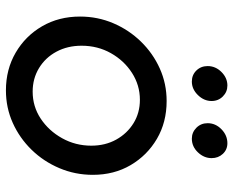

<svg xmlns="http://www.w3.org/2000/svg" viewBox="-88 -670 769 632"><g transform="rotate(90 296.0 -354.5)"><path d="M278 10Q209 10 154 -22Q99 -54 67 -109Q35 -164 35 -234Q35 -292 57 -343.5Q79 -395 117.5 -434.5Q156 -474 206 -496.5Q256 -519 313 -519Q383 -519 437.5 -487Q492 -455 524 -400.5Q556 -346 556 -276Q556 -218 534 -166Q512 -114 473.5 -74.5Q435 -35 385 -12.5Q335 10 278 10ZM282 -78Q331 -78 371 -104.5Q411 -131 435.5 -175Q460 -219 460 -271Q460 -317 440 -353Q420 -389 386 -410Q352 -431 309 -431Q261 -431 220.5 -405Q180 -379 155.5 -335.5Q131 -292 131 -239Q131 -193 150.5 -156.5Q170 -120 204.5 -99Q239 -78 282 -78ZM249 -602Q227 -602 212.5 -617Q198 -632 198 -654Q198 -680 217.5 -699.5Q237 -719 262 -719Q283 -719 298 -704Q313 -689 313 -667Q313 -642 293.5 -622Q274 -602 249 -602ZM437 -602Q416 -602 401 -617Q386 -632 386 -654Q386 -680 406 -699.5Q426 -719 452 -719Q473 -719 487 -704Q501 -689 501 -667Q501 -642 482 -622Q463 -602 437 -602Z"/></g></svg>

Font: Red Hat Display Medium
Style: Italic
Weight: 500
Italic angle: -12°
Designer: Pentagram, MCKL
Foundry: Pentagram, MCKL
Version: Version 1.023; ttfautohint (v1.8.3)